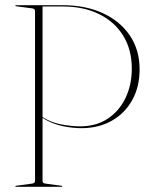

<svg xmlns="http://www.w3.org/2000/svg" viewBox="-20 -720 576 740"><path d="M518 -453Q518 -385 489.5 -334Q461 -283 410.5 -254.5Q360 -226 293 -226Q258.5 -226 219 -234.5Q179.5 -243 144 -265.5V-23Q144 -14 154.5 -12.5L217 -4Q220 -3.5 220 -2Q220 0 217 0H42.5Q39 0 39 -2Q39 -3.5 42 -4L104 -12.5Q115 -14 115 -23.5V-676.5Q115 -686 105.5 -687.5L41.5 -696Q39 -696 39 -698Q39 -700 42.5 -700H222Q309 -700 375.8 -669.5Q442.5 -639 480.2 -583.5Q518 -528 518 -453ZM144 -695V-268.5Q177.5 -247.5 217.5 -240.2Q257.5 -233 288.5 -233Q351 -233 395.5 -262.8Q440 -292.5 464 -343Q488 -393.5 488 -455Q488 -528.5 455 -582.2Q422 -636 362.2 -665.5Q302.5 -695 222 -695Z"/></svg>

Font: Fraunces 144pt Thin
Style: Regular
Weight: 100
Version: Version 1.000;[f99f86859]